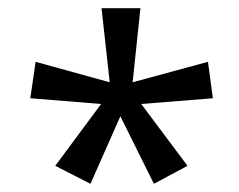

<svg xmlns="http://www.w3.org/2000/svg" viewBox="-20 -765 584 469"><path d="M115 -360 227 -511 54 -525 67 -614 248 -564 228 -745H323L304 -564L488 -614L500 -525L325 -511L438 -360L356 -316L274 -481L201 -316Z"/></svg>

Font: Noto Sans Bengali ExtraCondensed
Style: Regular
Weight: 400
Width: 2
Designer: Jelle Bosma - Monotype Design Team
Foundry: Monotype Imaging Inc.
Version: Version 2.003